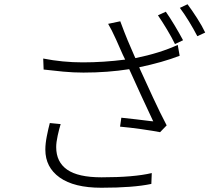

<svg xmlns="http://www.w3.org/2000/svg" viewBox="-20 -860 1040 902"><path d="M214 -282 265 -277Q258 -255 251 -223Q244 -191 244 -169Q244 -99 295.5 -63Q347 -27 457 -27Q609 -27 693 -47L691 4Q607 22 456 22Q328 22 260.5 -26Q193 -74 193 -157Q193 -185 200 -220.5Q207 -256 214 -282ZM815 -649 824 -598Q744 -567 634 -544Q637 -538 639 -532Q665 -475 698.5 -402.5Q732 -330 763 -271L732 -239Q702 -245 646 -253Q590 -261 544 -265L550 -307Q579 -304 618.5 -299.5Q658 -295 688 -291Q694 -291 700 -290Q699 -293 697 -296Q673 -347 642 -414Q611 -481 587 -535Q486 -519 372 -519Q325 -519 277 -523.5Q229 -528 188 -533Q187 -533 185 -533L183 -585Q274 -567 369 -567Q466 -567 568 -580Q562 -592 556 -605Q542 -636 525 -675Q513 -701 505 -717Q497 -733 488 -748L545 -760Q565 -706 580 -670Q595 -634 611 -598Q614 -593 616 -587Q730 -610 815 -649ZM722 -788 759 -805Q778 -778 800.5 -740.5Q823 -703 840 -671L802 -653Q787 -684 764.5 -721.5Q742 -759 722 -788ZM825 -823 861 -840Q882 -812 906 -774.5Q930 -737 944 -707L907 -690Q890 -723 868 -759Q846 -795 825 -823Z"/></svg>

Font: LXGW 975 Gothic SC 200W
Style: Regular
Weight: 200
Version: Version 2.01;February 25, 2021